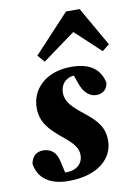

<svg xmlns="http://www.w3.org/2000/svg" viewBox="-86 -810 625 881"><g transform="rotate(-10 226.0 -369.0)"><path d="M161.3 15.1C301.7 15.1 371.9 -55.3 371.9 -136.2C371.9 -194.2 346.6 -229.2 285.9 -277C233.2 -318.3 205.4 -346.5 205.4 -387.1C205.4 -422 226.4 -457.6 278.9 -457.6C294.9 -457.6 309.2 -457 323.5 -456.2L261.7 -476.4L284.7 -412.6C300.5 -369.7 328.5 -351.2 355.1 -351.2C388.1 -351.2 407.1 -371 410.3 -399.3C397.4 -460 354.6 -498.7 263.3 -498.7C142.3 -498.7 75 -425.3 75 -340.1C75 -274.3 110.8 -235.8 166.6 -189.9C216.4 -150.4 235.9 -124.4 235.9 -93.8C235.9 -54 207.7 -26 157.4 -26C136.1 -26 117 -26.6 94.6 -28.6L156.5 -7.4L140.2 -80C130.4 -125.9 104.1 -143.4 69.3 -143.4C36.1 -143.4 17.3 -123.1 11.6 -91C22.1 -22.4 75.5 15.1 161.3 15.1ZM418.8 -544.6 452.2 -570.6 347.9 -753H284.4L119.8 -576.3L148.4 -543.1L348.5 -689.3H263.6L418.8 -544.6Z"/></g></svg>

Font: Source Serif 4 Variable
Style: Italic
Weight: 400
Italic angle: -12°
Designer: Frank Grießhammer
Foundry: Adobe Systems Incorporated
Version: Version 4.004;hotconv 1.0.116;makeotfexe 2.5.65601